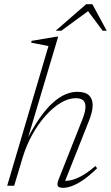

<svg xmlns="http://www.w3.org/2000/svg" viewBox="-20 -891 532 921"><path d="M89.5 -138 48 0H14.5L212.5 -670Q203.5 -672 189.5 -674.8Q175.5 -677.5 159.8 -680.5Q144 -683.5 129.5 -686.5L131.5 -695L249.5 -715H259L107.5 -207H102Q136.5 -276.5 169.5 -323.5Q202.5 -370.5 233.5 -398.2Q264.5 -426 293.5 -438.2Q322.5 -450.5 349.5 -450.5Q389 -450.5 406.8 -433.8Q424.5 -417 424.5 -387Q424.5 -370.5 419.5 -350.2Q414.5 -330 405 -307L287.5 -11L276 -23.5Q293 -22 314.8 -25.5Q336.5 -29 366.8 -44.5Q397 -60 437.5 -94.5L446 -84Q409 -48 378.8 -27.5Q348.5 -7 324.5 1.5Q300.5 10 283 10Q261.5 10 257 0.5Q252.5 -9 261.5 -31L374.5 -316.5Q382.5 -336.5 386.2 -352Q390 -367.5 390 -379Q390 -401 378 -410.5Q366 -420 343 -420Q308 -420 270.8 -397.5Q233.5 -375 198.5 -335.8Q163.5 -296.5 135.2 -245.8Q107 -195 89.5 -138ZM247 -743.5 393.5 -871H423L492 -743.5H472.5L396.5 -845.5H413.5L274 -743.5Z"/></svg>

Font: Newsreader 16pt 16pt ExtraLight
Style: Italic
Weight: 250
Italic angle: -17°
Version: Version 1.003